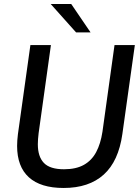

<svg xmlns="http://www.w3.org/2000/svg" viewBox="-20 -921 696 954"><path d="M296 13Q182 13 123.5 -40Q65 -93 65 -196Q65 -208 66 -223.5Q67 -239 69 -254L131 -697H233L172 -260Q170 -245 169 -230Q168 -215 168 -204Q168 -143 198 -111.5Q228 -80 298 -80Q358 -80 397 -102Q436 -124 458 -165.5Q480 -207 489 -266L549 -697H650L588 -255Q569 -120 495.5 -53.5Q422 13 296 13ZM358 -760 232 -901H334L430 -760Z"/></svg>

Font: Hanken Grotesk Medium
Style: Italic
Weight: 500
Italic angle: -8°
Designer: Alfredo Marco Pradil
Foundry: Hanken Design Co.
Version: Version 3.013